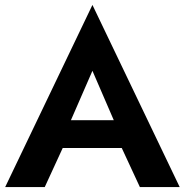

<svg xmlns="http://www.w3.org/2000/svg" viewBox="-20 -761 751 781"><path d="M173 -159H543L526 -272H190ZM356 -473 461 -230 459 -194 549 0H711L356 -741L1 0H162L254 -200L251 -232Z"/></svg>

Font: Jost SemiBold
Style: Regular
Weight: 600
Version: Version 3.710